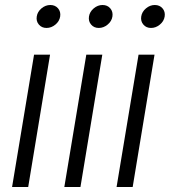

<svg xmlns="http://www.w3.org/2000/svg" viewBox="-20 -748 679 768"><path d="M28.3 0 116.2 -529.3H180.2L92.8 0ZM166 -636.2Q147 -636.2 135.5 -649.7Q124 -663.1 127 -682.1Q129.9 -701.2 146 -714.6Q162.1 -728 181.2 -728Q200.7 -728 212.2 -714.6Q223.6 -701.2 220.7 -682.1Q217.8 -663.1 201.7 -649.7Q185.5 -636.2 166 -636.2Z M237.3 0 325.2 -529.3H389.2L301.8 0ZM375 -636.2Q356 -636.2 344.5 -649.7Q333 -663.1 335.9 -682.1Q338.9 -701.2 355 -714.6Q371.1 -728 390.1 -728Q409.7 -728 421.1 -714.6Q432.6 -701.2 429.7 -682.1Q426.8 -663.1 410.6 -649.7Q394.5 -636.2 375 -636.2Z M446.3 0 534.2 -529.3H598.1L510.7 0ZM584 -636.2Q564.9 -636.2 553.5 -649.7Q542 -663.1 544.9 -682.1Q547.9 -701.2 564 -714.6Q580.1 -728 599.1 -728Q618.7 -728 630.1 -714.6Q641.6 -701.2 638.7 -682.1Q635.7 -663.1 619.6 -649.7Q603.5 -636.2 584 -636.2Z"/></svg>

Font: Inter 24pt Light
Style: Italic
Weight: 300
Italic angle: -9.3988°
Designer: Rasmus Andersson
Foundry: rsms
Version: Version 4.001;git-66647c0bb